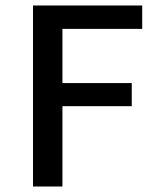

<svg xmlns="http://www.w3.org/2000/svg" viewBox="-20 -678 581 698"><path d="M497 -573H207V-376H459V-292H207V0H100V-658H497Z"/></svg>

Font: EauTestText Semibold
Style: Regular
Weight: 600
Designer: Christian Thalmann (Catharsis Fonts)
Version: Version 0.001;PS 000.001;hotconv 1.0.88;makeotf.lib2.5.64775